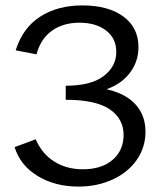

<svg xmlns="http://www.w3.org/2000/svg" viewBox="-20 -684 608 710"><path d="M518 -197Q518 -139 485.5 -92.5Q453 -46 396 -20Q339 6 270 6Q184 6 119.5 -33Q55 -72 34 -140L112 -169Q136 -114 181.5 -86Q227 -58 286 -58Q356 -58 396.5 -93Q437 -128 437 -185Q437 -245 385.5 -280Q334 -315 223 -315V-367Q316 -367 363 -402.5Q410 -438 410 -492Q410 -542 372.5 -571Q335 -600 274 -600Q213 -600 171.5 -570Q130 -540 115 -483L38 -498Q64 -581 128.5 -622.5Q193 -664 285 -664Q380 -664 436 -623Q492 -582 492 -510Q492 -457 461 -415.5Q430 -374 374 -354Q445 -338 481.5 -297.5Q518 -257 518 -197Z"/></svg>

Font: Ysabeau SC Medium
Style: Regular
Weight: 500
Designer: Christian Thalmann (Catharsis Fonts)
Version: Version 0.003